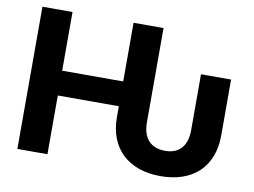

<svg xmlns="http://www.w3.org/2000/svg" viewBox="-79 -842 1280 967"><g transform="rotate(10 561.5 -358.5)"><path d="M796.5 9.9C959.2 9.9 1062.5 -82.4 1062.5 -244.7V-530.9H908.7V-244.7C908.7 -162.6 867.9 -119.7 796.5 -119.7C725.1 -119.7 682.5 -162.6 682.5 -244.7V-727.3H529.1V-427.2H217V-727.3H63.2V0H217V-300.4H529.1V-244.7C529.1 -83.5 633.2 9.9 796.5 9.9Z"/></g></svg>

Font: Karasuma Gothic
Style: Bold
Weight: 700
Designer: Rasmus Andersson / Ryoko Nishizuka
Foundry: Genbu
Version: Version 1.00